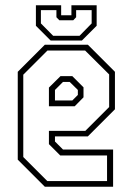

<svg xmlns="http://www.w3.org/2000/svg" viewBox="-20 -710 504 730"><path d="M314 -540 417 -437V-294.5L314 -191.5H189V-172L219.5 -141.5H410V0H150.5L47.5 -103V-437L150.5 -540ZM303.5 -518H160.5L68.5 -426V-113L160 -21.5H387V-119H209L166 -162V-212.5H304.5L395 -303V-427ZM255 -420.5 297.5 -378V-340L264 -306H166V-377L210 -420.5ZM245 -398.5H219.5L189 -368V-328H255L276 -349V-368ZM172.5 -556 116.5 -612V-690H212.5V-652H251.5V-690H347.5V-612L291.5 -556ZM182 -574H282.5L328.5 -621V-671.5H269.5V-644.5L258.5 -633H205.5L194.5 -644.5V-671.5H135.5V-621Z"/></svg>

Font: Tourney Condensed ExtraLight
Style: Regular
Weight: 200
Width: 3
Designer: Tyler Finck
Foundry: Etcetera Type Co
Version: Version 1.010; ttfautohint (v1.8.3)